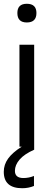

<svg xmlns="http://www.w3.org/2000/svg" viewBox="-35 -777 269 1017"><path d="M68 -540H146V16Q94 39 69 68Q44 97 44 128Q44 166 89 166Q118 166 145 155V208Q116 220 83 220Q-15 220 -15 133Q-15 95 8 63Q31 31 80 0H68ZM107 -658Q57 -658 57 -708Q57 -757 107 -757Q158 -757 158 -708Q158 -658 107 -658Z"/></svg>

Font: Encode Sans Condensed
Style: Regular
Weight: 400
Designer: Pablo Impallari, Andres Torresi
Foundry: Pablo Impallari, Andres Torresi
Version: Version 1.000; ttfautohint (v1.00) -l 8 -r 50 -G 200 -x 14 -